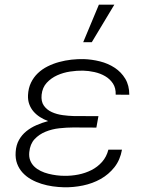

<svg xmlns="http://www.w3.org/2000/svg" viewBox="-20 -790 627 820"><path d="M293 -245.6Q265.1 -245.6 233.6 -242.2Q202.1 -238.8 174.6 -227.5Q147 -216.3 127.7 -195.6Q108.4 -174.8 105 -140.1Q103 -120.1 109.1 -104.7Q115.2 -89.4 126.7 -78.4Q138.2 -67.4 153.8 -59.8Q169.4 -52.2 186.8 -47.9Q204.1 -43.5 221.7 -41.3Q239.3 -39.1 254.9 -39.1Q284.2 -38.6 314.2 -44.4Q344.2 -50.3 370.4 -63.5Q396.5 -76.7 415.8 -98.4Q435.1 -120.1 442.9 -150.9H501Q493.2 -106.9 468.8 -75.9Q444.3 -44.9 409.9 -25.6Q375.5 -6.3 334.5 2.2Q293.5 10.7 252.9 9.8Q230 9.3 205.3 5.9Q180.7 2.4 157.2 -4.9Q133.8 -12.2 113 -23.9Q92.3 -35.6 76.9 -52.2Q61.5 -68.8 53.2 -90.8Q44.9 -112.8 46.9 -141.1Q48.8 -170.4 61 -192.1Q73.2 -213.9 92.5 -229.5Q111.8 -245.1 136 -255.6Q160.2 -266.1 185.5 -272.9Q167 -279.8 150.9 -290Q134.8 -300.3 123 -314Q111.3 -327.6 105 -345Q98.6 -362.3 99.6 -383.8Q101.1 -413.6 112.3 -436.8Q123.5 -460 141.6 -477.3Q159.7 -494.6 183.1 -506.3Q206.5 -518.1 232.4 -525.1Q258.3 -532.2 285.2 -535.2Q312 -538.1 336.9 -537.6Q372.1 -536.6 407 -527.8Q441.9 -519 469.7 -500.7Q497.6 -482.4 514.9 -453.9Q532.2 -425.3 532.2 -385.3L474.1 -385.7Q475.1 -414.1 462.4 -433.3Q449.7 -452.6 429.2 -464.6Q408.7 -476.6 383.5 -482.2Q358.4 -487.8 334.5 -488.3Q308.6 -488.8 279.3 -484.4Q250 -480 224.1 -468.3Q198.2 -456.5 179.7 -436.5Q161.1 -416.5 157.7 -385.3Q154.8 -356.4 167.5 -338.6Q180.2 -320.8 201.2 -311.3Q222.2 -301.8 247.6 -298.3Q272.9 -294.9 294.4 -294.4L400.4 -293.9L391.6 -245.1ZM402.3 -770H468.3L372.1 -609.9H335.4Z"/></svg>

Font: Roboto Mono Light
Style: Italic
Weight: 300
Designer: Google
Version: Version 2.000985; 2015; ttfautohint (v1.3)